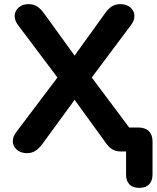

<svg xmlns="http://www.w3.org/2000/svg" viewBox="-20 -733 758 929"><path d="M654 176C695 176 718 153 718 111V-49C718 -92 693 -116 650 -116H605L424 -358L614 -612C652 -662 619 -713 563 -713C532 -713 510 -700 487 -667L341 -464L194 -667C170 -700 149 -713 118 -713C62 -713 30 -661 67 -612L258 -358L58 -93C21 -44 53 8 110 8C141 8 162 -5 187 -39L341 -250L494 -39C519 -5 540 0 570 0H590V111C590 153 612 176 654 176Z"/></svg>

Font: SN Pro
Style: Bold
Weight: 700
Designer: Tobias Whetton
Foundry: Supernotes
Version: Version 1.003;Glyphs 3.3 (3324)